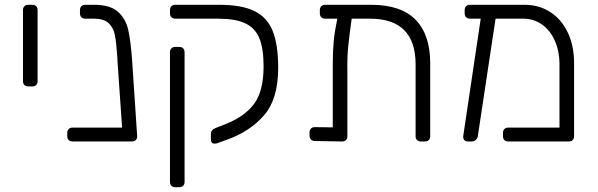

<svg xmlns="http://www.w3.org/2000/svg" viewBox="-20 -591 2496 802"><path d="M98 -230Q88 -230 82 -236Q76 -242 76 -252V-549Q76 -559 82 -565Q88 -571 98 -571H115Q125 -571 131 -565Q137 -559 137 -549V-252Q137 -242 131 -236Q125 -230 115 -230Z M553 -19Q553 -11 546.5 -5.5Q540 0 531 0H283Q273 0 267 -6Q261 -12 261 -22V-36Q261 -46 267 -52Q273 -58 283 -58H490L471 -332L470 -353Q466 -413 460 -444Q454 -475 434 -494Q414 -513 373 -513H336Q326 -513 320 -519Q314 -525 314 -535V-549Q314 -559 320 -565Q326 -571 336 -571H373Q440 -571 472.5 -542Q505 -513 515.5 -467Q526 -421 532 -337L553 -22Z M885 8Q882 9 877 9Q861 9 861 -7V-32Q861 -49 882 -57L923 -73Q1000 -103 1040.5 -156Q1081 -209 1081 -314Q1081 -389 1063 -432Q1045 -475 1003.5 -494Q962 -513 890 -513H712Q702 -513 696 -519Q690 -525 690 -535V-549Q690 -559 696 -565Q702 -571 712 -571H895Q988 -571 1041.5 -545.5Q1095 -520 1118.5 -463Q1142 -406 1142 -307Q1142 -178 1083.5 -110Q1025 -42 927 -7ZM712 191Q702 191 696 185Q690 179 690 169V-373Q690 -383 696 -389Q702 -395 712 -395H729Q739 -395 745 -389Q751 -383 751 -373V169Q751 179 745 185Q739 191 729 191Z M1530 -571Q1655 -571 1716 -508.5Q1777 -446 1777 -327V-22Q1777 -12 1771 -6Q1765 0 1755 0H1738Q1728 0 1722 -6Q1716 -12 1716 -22V-322Q1716 -513 1525 -513H1449Q1439 -441 1434.5 -397Q1430 -353 1431 -297V-22Q1431 -12 1425 -6Q1419 0 1409 0L1295 -2Q1285 -2 1279 -8Q1273 -14 1273 -24V-38Q1273 -48 1279 -54Q1285 -60 1295 -60L1370 -59V-292V-323Q1370 -378 1374 -419.5Q1378 -461 1389 -513H1338Q1328 -513 1322 -519Q1316 -525 1316 -535V-549Q1316 -559 1322 -565Q1328 -571 1338 -571Z M2171 -571Q2231 -571 2278 -541Q2325 -511 2351.5 -455.5Q2378 -400 2378 -327V-22Q2378 -12 2372 -6Q2366 0 2356 0H2103Q2093 0 2087 -6Q2081 -12 2081 -22V-36Q2081 -46 2087 -52Q2093 -58 2103 -58H2317V-322Q2317 -377 2297.5 -421Q2278 -465 2243.5 -489Q2209 -513 2166 -513H2050L1976 -23Q1975 -13 1967.5 -6.5Q1960 0 1951 0H1933Q1924 0 1919 -6.5Q1914 -13 1915 -23L1988 -513H1943Q1933 -513 1927 -519Q1921 -525 1921 -535V-549Q1921 -559 1927 -565Q1933 -571 1943 -571Z"/></svg>

Font: Rubik AZ
Style: Regular
Weight: 300
Designer: Hubert and Fischer
Foundry: Hubert & Fischer
Version: Version 2.000